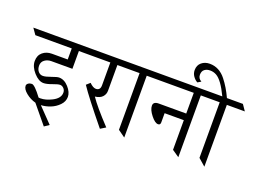

<svg xmlns="http://www.w3.org/2000/svg" viewBox="-193 -1279 2419 1795"><g transform="rotate(20 1017.0 -381.0)"><path d="M268 -18 409 128 362 160 212 -22Q159 -36 115.5 -71.5Q72 -107 72 -140Q72 -155 87 -165.5Q102 -176 122 -176Q150 -176 224 -77Q233 -76 241 -76Q294 -76 355 -107Q426 -143 426 -199Q426 -224 409.5 -241Q393 -258 372.5 -258Q352 -258 301.5 -239Q251 -220 219 -220Q171 -220 122 -275Q73 -330 73 -386.5Q73 -443 110 -474Q147 -505 201 -505H358V-615H-4L-46 -675H556L596 -615H429V-438H220Q182 -438 154 -417.5Q126 -397 126 -361Q126 -325 144.5 -303Q163 -281 190.5 -281Q218 -281 269.5 -300Q321 -319 341 -319Q393 -319 436 -271Q479 -223 479 -176.5Q479 -130 443.5 -93.5Q408 -57 361 -38.5Q314 -20 268 -18Z M812 -615V-359Q812 -324 788.5 -298Q765 -272 715 -266Q769 -185 914 -31L862 1Q665 -240 598 -341L634 -373Q670 -337 698 -337Q742 -337 742 -388V-615H524L484 -675H959L999 -615Z M1104 -615V0L1033 -51V-615H918L882 -675H1218L1254 -615Z M1572 -343H1381V-251Q1381 -225 1358 -225Q1327 -225 1286 -277Q1245 -329 1245 -369Q1245 -409 1299 -409H1572V-615H1178L1138 -675H1756L1797 -615H1642V0L1572 -48Z M1901 -615V0L1830 -62V-615H1692L1650 -675H1834Q1767 -816 1708 -848Q1679 -864 1645.5 -864Q1612 -864 1590 -847Q1568 -830 1568 -793.5Q1568 -757 1603 -738L1570 -718Q1545 -731 1526 -758Q1507 -785 1507 -818Q1507 -867 1540 -894.5Q1573 -922 1621 -922Q1669 -922 1709.5 -900.5Q1750 -879 1782 -838Q1837 -769 1880 -675H2039L2080 -615Z"/></g></svg>

Font: Halant
Style: Regular
Weight: 400
Designer: Hitesh Malaviya (Devanagari), Satya Rajpurohit (Latin)
Foundry: Indian Type Foundry
Version: Version 1.100;PS 1.0;hotconv 1.0.78;makeotf.lib2.5.61930; tt